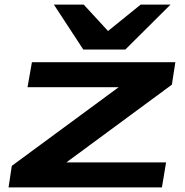

<svg xmlns="http://www.w3.org/2000/svg" viewBox="-20 -810 801 830"><path d="M17 0 31 -93 493 -433H99L118 -541H738L723 -444L267 -108H698L680 0ZM717 -790 522 -596H340L213 -790H342L447 -676L588 -790Z"/></svg>

Font: Georama Extra Expanded SemiBold
Style: Italic
Weight: 600
Width: 8
Italic angle: -9°
Designer: Jean-Baptiste Levee
Foundry: Production Type
Version: Version 1.000